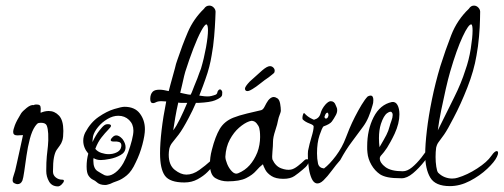

<svg xmlns="http://www.w3.org/2000/svg" viewBox="-20 -649 1797 685"><path d="M206 -182Q206 -159 202.5 -148Q199 -137 193.5 -130Q188 -123 182 -114Q176 -105 172.5 -87.5Q169 -70 169 -37Q169 -24 179 -16Q189 -8 202 -8Q208 -8 208 -4Q208 1 200.5 8.5Q193 16 187 16Q165 16 155 -1.5Q145 -19 145 -39Q145 -72 147 -91.5Q149 -111 151 -128.5Q153 -146 152 -172Q151 -190 147 -200.5Q143 -211 126 -211Q117 -211 113.5 -208Q110 -205 105 -198Q94 -182 86.5 -153.5Q79 -125 74.5 -93.5Q70 -62 66.5 -37.5Q63 -13 60 -5Q57 2 52.5 5Q48 8 43 8Q39 8 35.5 6.5Q32 5 30 4Q25 1 25 -6Q25 -13 28.5 -22.5Q32 -32 34 -40Q36 -48 40.5 -68.5Q45 -89 50 -111.5Q55 -134 58.5 -150.5Q62 -167 62 -167Q57 -167 52 -166.5Q47 -166 42 -166Q27 -166 27 -178Q27 -186 33 -202Q39 -218 55 -244Q60 -252 75 -264Q90 -276 100 -274Q104 -276 107 -276Q110 -276 112 -276Q123 -276 124.5 -268.5Q126 -261 125 -253.5Q124 -246 126 -247Q140 -253 154 -253Q175 -253 190.5 -236.5Q206 -220 206 -182Z M497 -188Q497 -167 488 -133Q479 -99 464 -69Q450 -38 432.5 -23.5Q415 -9 399 -3.5Q383 2 373 7Q369 8 364.5 9.5Q360 11 355 11Q335 11 324 0Q320 -4 311.5 -8Q303 -12 296 -22Q289 -32 289 -55Q289 -79 295 -101Q277 -122 277 -147Q277 -162 284 -176Q303 -212 332 -232Q361 -252 387.5 -260Q414 -268 424 -268Q461 -268 479 -244Q497 -220 497 -188ZM456 -183Q456 -206 440.5 -221Q425 -236 402 -236Q383 -236 363.5 -224.5Q344 -213 330 -196Q316 -179 312 -163Q311 -157 310.5 -152Q310 -147 310 -142Q321 -166 333.5 -182Q346 -198 352 -202Q357 -206 365 -206Q376 -206 376 -200Q376 -196 365.5 -185.5Q355 -175 342 -158.5Q329 -142 320 -118Q328 -108 341.5 -103.5Q355 -99 368 -99Q382 -99 394.5 -104.5Q407 -110 411 -120Q412 -123 412.5 -125.5Q413 -128 413 -130Q413 -140 404.5 -142.5Q396 -145 388 -144H386Q375 -144 375 -149Q375 -152 377.5 -155Q380 -158 382 -160Q388 -166 395 -166Q405 -166 417 -153Q428 -138 428 -124Q428 -106 410.5 -96Q393 -86 372 -82Q351 -78 340 -78Q324 -78 314 -85Q313 -83 313 -76Q313 -48 328 -38.5Q343 -29 353 -24Q359 -22 363 -22Q377 -22 392.5 -34Q408 -46 420 -67Q429 -83 437 -105Q445 -127 450.5 -148.5Q456 -170 456 -183Z M704 -342Q701 -334 697.5 -325Q694 -316 691 -308L698 -307Q704 -306 709.5 -305.5Q715 -305 720 -305Q728 -305 734 -306.5Q740 -308 743 -309Q751 -311 753 -314Q755 -317 755 -317Q755 -321 758 -325.5Q761 -330 765 -330Q770 -330 773 -321Q773 -321 772.5 -311Q772 -301 747 -291Q730 -284 689 -282H679Q673 -268 666.5 -254.5Q660 -241 653 -228Q632 -188 617.5 -169Q603 -150 595 -140.5Q587 -131 584 -118Q583 -112 582.5 -107Q582 -102 582 -97Q582 -60 603.5 -43Q625 -26 645 -26Q668 -26 691 -42.5Q714 -59 729 -73Q741 -83 747 -83Q751 -83 751 -79Q751 -72 740 -57Q734 -49 720 -35Q706 -21 685 -9.5Q664 2 638 2Q586 2 568.5 -22Q551 -46 551 -102Q551 -137 556.5 -184.5Q562 -232 573 -287L556 -288Q543 -288 536 -284Q530 -281 526 -281Q516 -281 516 -296Q516 -313 525 -322Q532 -329 549 -329Q557 -329 565 -327.5Q573 -326 582 -324L588 -347L604 -405Q606 -415 608 -421Q610 -427 613 -436Q630 -487 650 -534Q670 -581 708 -618Q715 -629 727 -629Q736 -629 743 -621.5Q750 -614 749 -604Q749 -604 748 -579Q747 -554 744 -518.5Q741 -483 735 -451Q732 -432 726.5 -410.5Q721 -389 713 -367ZM623 -318Q630 -316 636.5 -315Q643 -314 651 -312L660 -311Q664 -318 667 -326.5Q670 -335 673 -342L684 -369Q688 -380 691 -388.5Q694 -397 697 -404Q708 -441 715 -480Q722 -519 722 -541Q722 -559 717 -562Q711 -563 698 -539Q685 -515 670 -476Q655 -437 641 -393Q640 -389 639 -385.5Q638 -382 637 -378L629 -343ZM598 -184Q609 -198 622 -224.5Q635 -251 648 -282H640Q634 -282 627.5 -282Q621 -282 616 -283Q610 -257 605.5 -231Q601 -205 598 -184Z M1067 -78Q1070 -81 1075 -81Q1082 -81 1082 -74Q1082 -70 1077.5 -62Q1073 -54 1059 -43Q1045 -31 1030.5 -21Q1016 -11 991 -11Q964 -11 948.5 -21Q933 -31 926.5 -43.5Q920 -56 918 -63Q906 -54 893.5 -39.5Q881 -25 858 -13.5Q835 -2 792 -2Q768 -2 748.5 -13.5Q729 -25 729 -64Q729 -75 730.5 -87.5Q732 -100 736 -115Q748 -162 764 -189Q780 -216 812 -229Q832 -237 861 -244Q890 -251 912 -256Q919 -258 924.5 -269.5Q930 -281 937 -291Q941 -296 946 -299.5Q951 -303 957 -303Q962 -303 970 -298Q977 -293 979.5 -279Q982 -265 982 -253Q981 -247 977.5 -238.5Q974 -230 972 -220Q970 -207 962 -183Q954 -159 954 -143Q954 -129 952 -108.5Q950 -88 952 -80Q963 -56 983 -48.5Q1003 -41 1018 -44Q1029 -46 1043 -57Q1057 -68 1067 -78ZM905 -192Q903 -200 895.5 -209Q888 -218 877 -218Q875 -218 869 -216Q852 -210 833 -193.5Q814 -177 800 -151Q786 -125 784 -90Q784 -80 790.5 -64Q797 -48 808 -37Q819 -26 830 -31Q854 -41 870.5 -59.5Q887 -78 898 -105Q903 -118 905.5 -132.5Q908 -147 908 -160Q908 -172 907 -180.5Q906 -189 905 -192ZM854 -333Q854 -340 871 -358Q897 -382 915 -397.5Q933 -413 943 -413Q950 -413 955 -408Q960 -403 960 -397Q960 -391 957.5 -388.5Q955 -386 951 -383Q946 -379 939 -373.5Q932 -368 924 -363Q917 -357 908.5 -351Q900 -345 894 -340Q878 -329 872 -326.5Q866 -324 863 -324Q854 -324 854 -333Z M1309 -273Q1303 -251 1295 -232Q1287 -213 1276 -198Q1258 -173 1236 -144Q1214 -115 1194 -78Q1179 -61 1163.5 -40Q1148 -19 1134 -5.5Q1120 8 1108 5Q1098 2 1091.5 -13Q1085 -28 1082 -48Q1079 -68 1078.5 -86Q1078 -104 1079 -111Q1084 -136 1091.5 -160.5Q1099 -185 1099 -198Q1099 -203 1084 -208.5Q1069 -214 1060 -223Q1059 -224 1059 -229Q1059 -235 1061.5 -241.5Q1064 -248 1067 -244Q1076 -234 1088 -227.5Q1100 -221 1101 -222Q1119 -227 1123.5 -244Q1128 -261 1141 -276Q1152 -288 1160 -288Q1173 -288 1178 -273Q1179 -270 1181 -266Q1183 -262 1183 -256Q1183 -247 1178 -238Q1171 -225 1164 -215.5Q1157 -206 1134 -198Q1129 -193 1120 -166.5Q1111 -140 1111 -102Q1111 -82 1114.5 -66Q1118 -50 1136 -48Q1156 -63 1178.5 -93Q1201 -123 1214 -158Q1218 -169 1226.5 -189.5Q1235 -210 1246.5 -232.5Q1258 -255 1270 -275Q1282 -295 1292 -305Q1298 -308 1302 -308Q1312 -308 1312 -292Q1312 -281 1309 -273ZM1152 -238Q1152 -244 1149 -247H1148Q1145 -247 1142.5 -243.5Q1140 -240 1139 -236Q1136 -231 1140 -227Q1141 -226 1143 -226Q1150 -226 1152 -238Z M1528 -122Q1515 -100 1495 -74.5Q1475 -49 1453.5 -31Q1432 -13 1413 -13Q1382 -13 1364.5 -16.5Q1347 -20 1336 -27Q1317 -40 1305 -61Q1293 -82 1291 -104Q1290 -110 1290 -116Q1290 -122 1290 -127Q1290 -186 1313 -231Q1336 -276 1378 -285Q1391 -287 1398 -274.5Q1405 -262 1405 -241Q1405 -209 1388 -172Q1381 -157 1373.5 -143.5Q1366 -130 1361 -122Q1348 -103 1341.5 -96.5Q1335 -90 1335 -84Q1335 -68 1355 -53Q1375 -38 1417 -38Q1433 -38 1450 -52Q1467 -66 1483.5 -87Q1500 -108 1513 -129Q1519 -139 1524 -139Q1530 -139 1530 -130Q1530 -126 1528 -122ZM1378 -248Q1374 -254 1361.5 -245.5Q1349 -237 1339 -207Q1332 -185 1332 -156Q1332 -148 1332.5 -140Q1333 -132 1334 -124Q1351 -153 1358.5 -167.5Q1366 -182 1370 -198Q1372 -206 1376.5 -218Q1381 -230 1381 -239Q1381 -245 1378 -248Z M1753 -90Q1745 -72 1718.5 -47Q1692 -22 1656.5 -3.5Q1621 15 1585 15Q1533 15 1515 -15.5Q1497 -46 1497 -98Q1497 -133 1503 -184Q1509 -235 1521 -294Q1533 -353 1551 -413Q1569 -470 1590 -524Q1611 -578 1653 -618Q1660 -629 1671 -629Q1680 -629 1687 -621.5Q1694 -614 1693 -604Q1693 -604 1692.5 -579Q1692 -554 1689 -518.5Q1686 -483 1680 -451Q1671 -397 1647.5 -337Q1624 -277 1598 -228Q1577 -187 1564.5 -169Q1552 -151 1545.5 -143Q1539 -135 1536 -122Q1535 -115 1534.5 -106.5Q1534 -98 1534 -89Q1534 -71 1536.5 -54.5Q1539 -38 1543 -33Q1554 -22 1567 -17Q1580 -12 1593 -12Q1604 -12 1613 -15Q1647 -25 1682.5 -48Q1718 -71 1733 -93Q1740 -103 1744.5 -106.5Q1749 -110 1752 -110Q1757 -110 1757 -103Q1757 -101 1756 -97.5Q1755 -94 1753 -90ZM1662 -562Q1652 -564 1630.5 -518Q1609 -472 1586 -393Q1579 -369 1570.5 -332Q1562 -295 1554 -255.5Q1546 -216 1542 -184Q1574 -249 1600 -301Q1626 -353 1640 -398Q1653 -434 1659.5 -475Q1666 -516 1666 -540Q1666 -559 1662 -562Z"/></svg>

Font: Ingrid Darling
Style: Regular
Weight: 400
Designer: Robert E. Leuschke
Foundry: Robert E. Leuschke
Version: Version 1.010; ttfautohint (v1.8.3)